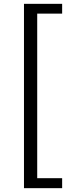

<svg xmlns="http://www.w3.org/2000/svg" viewBox="-20 -866 378 1001"><path d="M105 115H304V63H174V-795H304V-846H105Z"/></svg>

Font: Spoqa Han Sans Neo Regular
Style: Regular
Weight: 400
Designer: [Spoqa Han Sans Neo] Dong-huui Kim  Younghwa Kang  Yujin Lee  [Noto Sans] Ryoko NISHIZUKA  (kana & ideographs); Paul D. 
Foundry: Spoqa (http://www.spoqa-han-sans.com)
Version: Version 1.000